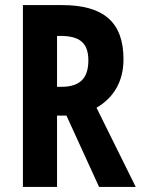

<svg xmlns="http://www.w3.org/2000/svg" viewBox="-20 -734 557 754"><path d="M224 -714H70V0H204V-280H241L369 0H513L359 -311C425 -349 465 -413 465 -501C465 -645 389 -714 224 -714ZM216 -593C290 -593 327 -568 327 -497C327 -433 300 -393 221 -393H204V-593Z"/></svg>

Font: Noto Sans Tamil ExtraCondensed
Style: Bold
Weight: 700
Width: 2
Designer: Jelle Bosma - Monotype Design Team
Foundry: Monotype Imaging Inc.
Version: Version 2.004